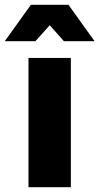

<svg xmlns="http://www.w3.org/2000/svg" viewBox="-51 -782 415 802"><path d="M68 -540H245V0H68ZM78 -762H235L344 -610H216L111 -728H203L97 -610H-31Z"/></svg>

Font: Alexandria
Style: Bold
Weight: 700
Designer: Mohamed Gaber
Foundry: Kief Type Foundry
Version: Version 5.100